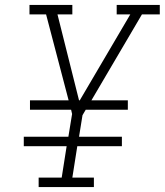

<svg xmlns="http://www.w3.org/2000/svg" viewBox="-20 -755 665 775"><path d="M136 0V-38H229L249 -165H76V-203H256L271 -295L267 -312H101V-350H257L166 -697H99V-735H272V-697H212L299 -350H302L506 -697H451V-735H625V-697H553L349 -350H496V-312H326L313 -290L299 -203H472V-165H292L272 -38H359V0Z"/></svg>

Font: Iosevka Etoile XLtObl
Style: Regular
Weight: 200
Italic angle: -9°
Designer: Belleve Invis
Foundry: Belleve Invis
Version: Version 15.5.2; ttfautohint (v1.8.4)